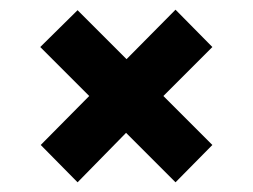

<svg xmlns="http://www.w3.org/2000/svg" viewBox="-20 -451 522 396"><path d="M140 -75 64 -152 164 -253 63 -354 140 -430 241 -329 342 -431 418 -354 317 -253 418 -152 342 -75 240 -177Z"/></svg>

Font: Saira SemiCondensed
Style: Bold
Weight: 700
Width: 4
Designer: Hector Gatti with collaboration of the Omnibus-Type team
Foundry: Omnibus-Type
Version: Version 1.101